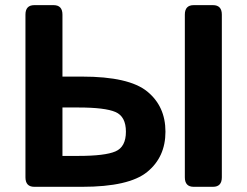

<svg xmlns="http://www.w3.org/2000/svg" viewBox="-20 -720 953 740"><path d="M726.6 0Q692.4 0 692.4 -36.6V-663.6Q692.4 -700.2 726.6 -700.2H800.8Q835 -700.2 835 -663.6V-36.6Q835 0 800.8 0ZM112.3 0Q78.1 0 78.1 -36.6V-663.6Q78.1 -700.2 112.3 -700.2H186.5Q220.7 -700.2 220.7 -663.6V-424.8H296.4Q477.1 -424.8 547.4 -367.4Q617.7 -310.1 617.7 -212.4Q617.7 -114.7 547.4 -57.4Q477.1 0 296.4 0ZM220.7 -119.1H282.2Q384.8 -119.1 425 -136.5Q465.3 -153.8 465.3 -212.4Q465.3 -271 425 -288.3Q384.8 -305.7 282.2 -305.7H220.7Z"/></svg>

Font: Istok
Style: Bold
Weight: 700
Designer: Andrey V. Panov
Foundry: Andrey V. Panov
Version: Version 1.0.1